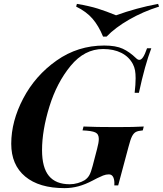

<svg xmlns="http://www.w3.org/2000/svg" viewBox="-20 -957 841 991"><path d="M417 -27Q433 -38 441.5 -53.5Q450 -69 458 -100L481 -188Q490 -221 490 -240Q490 -265 472 -273.5Q454 -282 406 -284L411 -304Q473 -301 581 -301Q675 -301 722 -304L717 -284Q693 -282 681.5 -276Q670 -270 661.5 -253.5Q653 -237 643 -198L590 0H570Q572 -26 565 -41.5Q558 -57 542 -57Q527 -57 512 -51Q497 -45 481 -37Q465 -29 458 -25Q420 -5 385 4.5Q350 14 313 14Q182 14 110 -46Q38 -106 38 -215Q38 -331 100 -449Q162 -567 272 -644.5Q382 -722 518 -722Q578 -722 613.5 -705.5Q649 -689 682 -657Q691 -648 699 -648Q709 -648 718.5 -662Q728 -676 739 -708H761Q728 -622 697 -478H675Q680 -521 680 -553Q680 -577 677 -593.5Q674 -610 666 -626Q646 -664 606.5 -684Q567 -704 512 -704Q416 -704 344.5 -617Q273 -530 235 -407Q197 -284 197 -182Q197 -92 232.5 -49Q268 -6 340 -6Q361 -6 381.5 -12Q402 -18 417 -27ZM796 -937 801 -923Q718 -897 646 -855.5Q574 -814 530 -768H512Q489 -824 457.5 -860.5Q426 -897 373 -923L377 -937Q442 -926 485 -912.5Q528 -899 579 -878Q684 -916 796 -937Z"/></svg>

Font: Playfair Display SC
Style: Bold Italic
Weight: 700
Italic angle: -14°
Designer: Claus Eggers Sørensen
Foundry: Claus Eggers Sørensen
Version: Version 1.200; ttfautohint (v1.6)